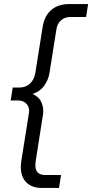

<svg xmlns="http://www.w3.org/2000/svg" viewBox="-20 -750 456 950"><path d="M187 180Q138 180 110.5 152.5Q83 125 83 77Q83 70 83.5 63.5Q84 57 85 49L122 -183Q123 -188 123.5 -192.5Q124 -197 124 -201Q124 -224 109 -238.5Q94 -253 67 -253H33L43 -317H77Q107 -317 128 -336Q149 -355 155 -390L191 -617Q200 -672 234 -701Q268 -730 324 -730H416L406 -666H328Q301 -666 282 -649.5Q263 -633 259 -604L225 -390Q219 -354 198.5 -325.5Q178 -297 141 -285Q169 -273 181.5 -250.5Q194 -228 194 -201Q194 -196 193.5 -190Q193 -184 192 -179L157 45Q156 51 155.5 57.5Q155 64 155 69Q155 116 205 116H282L272 180Z"/></svg>

Font: MuseoModerno Light
Style: Italic
Weight: 300
Italic angle: -9°
Designer: Pablo Cosgaya, Héctor Gatti, Marcela Romero, and the Authors of The MuseoModerno Project.
Foundry: Omnibus-Type Team
Version: Version 1.003